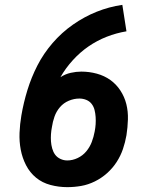

<svg xmlns="http://www.w3.org/2000/svg" viewBox="-20 -763 640 791"><path d="M257 8Q222 8 188 -1Q154 -10 128.5 -31Q103 -52 87.5 -82Q72 -112 65.5 -146Q59 -180 60.5 -216Q62 -252 68 -287Q77 -340 93 -392Q109 -444 134 -493Q159 -542 196.5 -585.5Q234 -629 280.5 -661.5Q327 -694 378 -714.5Q429 -735 484 -743L501 -634Q459 -627 419.5 -611.5Q380 -596 345 -572Q310 -548 280 -515Q250 -482 229 -445Q249 -458 271.5 -463Q294 -468 315 -468Q348 -468 379 -459.5Q410 -451 434.5 -433.5Q459 -416 476 -390Q493 -364 500.5 -334Q508 -304 507 -271Q506 -238 501 -206Q496 -177 486.5 -149Q477 -121 460.5 -95.5Q444 -70 421 -49.5Q398 -29 370.5 -15.5Q343 -2 314.5 3Q286 8 257 8ZM257 -102Q279 -102 300 -112Q321 -122 335.5 -139.5Q350 -157 358 -178Q366 -199 370 -221Q373 -236 374 -251Q375 -266 374 -281Q373 -296 369.5 -310Q366 -324 357.5 -335Q349 -346 335.5 -351.5Q322 -357 307 -357Q285 -357 263.5 -348Q242 -339 227 -321.5Q212 -304 204.5 -282.5Q197 -261 194 -240Q191 -225 190 -210Q189 -195 190 -180.5Q191 -166 195 -151.5Q199 -137 207 -126Q215 -115 228.5 -108.5Q242 -102 257 -102Z"/></svg>

Font: Iosevka Curly Slab XBdExObl
Style: Regular
Weight: 800
Width: 7
Italic angle: -9°
Monospace: yes
Designer: Belleve Invis
Foundry: Belleve Invis
Version: Version 11.1.0; ttfautohint (v1.8.3)